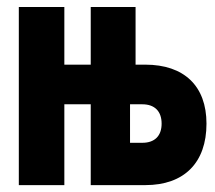

<svg xmlns="http://www.w3.org/2000/svg" viewBox="-20 -538 626 558"><path d="M34.7 0H167V-234.9H243.7V0H402.3C515.1 0 580.1 -64.9 580.1 -178.7C580.1 -288.1 515.1 -350.1 402.3 -350.1H374V-517.6H243.7V-350.1H167V-517.6H34.7ZM357.9 -123V-234.9H393.6C429.7 -234.9 449.7 -214.4 449.7 -178.7C449.7 -143.1 429.7 -123 393.6 -123Z"/></svg>

Font: Cascadia Code
Style: Bold
Weight: 700
Monospace: yes
Designer: Aaron Bell
Foundry: Saja Typeworks
Version: Version 2404.023